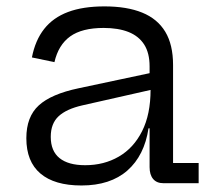

<svg xmlns="http://www.w3.org/2000/svg" viewBox="-20 -562 664 589"><path d="M481.2 0Q460.7 0 449.8 -12.9Q438.9 -25.9 438.9 -49.4V-209.6L445.5 -226.1L441.9 -286.7L438.9 -318.1V-358.5Q438.9 -399.4 422.3 -425.4Q405.6 -451.4 374.1 -463.9Q342.5 -476.3 297.9 -476.3Q231.5 -476.3 195.3 -450.3Q159.1 -424.2 147 -371.4L77.9 -385.8Q88.1 -438.4 115.5 -473.2Q142.9 -508 188.7 -525.2Q234.5 -542.4 300.5 -542.4Q369.4 -542.4 416.2 -523.3Q463.1 -504.2 487 -464.6Q510.9 -424.9 510.9 -362.7V-61.9H589.4V0ZM229.9 7Q147.1 7 104 -29.7Q60.8 -66.3 60.8 -138Q60.8 -203.9 99 -238.7Q137.2 -273.6 221 -291.2L460.5 -342.1V-290.3L232.8 -238.8Q183.8 -227.7 159.7 -205.3Q135.7 -182.9 135.7 -142.3Q135.7 -98.7 162.6 -77Q189.5 -55.2 241.3 -55.2Q299.1 -55.2 344.5 -81.6Q390 -108 415.9 -159.6Q441.9 -211.2 441.9 -286.7L460.8 -168.3H435.6Q423 -84.9 370.8 -38.9Q318.5 7 229.9 7Z"/></svg>

Font: Hepta Slab ExtraLight
Style: Regular
Weight: 200
Designer: Michael LaGattuta
Foundry: Michael LaGattuta
Version: Version 1.100